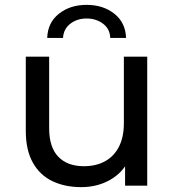

<svg xmlns="http://www.w3.org/2000/svg" viewBox="-20 -763 717 789"><path d="M314 6Q246 6 194.5 -19Q143 -44 114.5 -95.5Q86 -147 86 -225V-530H182V-236Q182 -158 219.5 -119Q257 -80 325 -80Q375 -80 412 -100.5Q449 -121 469 -160.5Q489 -200 489 -256V-530H585V0H494V-143L509 -105Q483 -52 431 -23Q379 6 314 6ZM174 -607Q176 -670 222 -706.5Q268 -743 336 -743Q404 -743 450 -706.5Q496 -670 498 -607H433Q432 -644 403.5 -665.5Q375 -687 336 -687Q297 -687 269 -665.5Q241 -644 239 -607Z"/></svg>

Font: MOST Montserrat Medium
Style: Regular
Weight: 500
Designer: Julieta Ulanovsky
Foundry: Julieta Ulanovsky
Version: Version 8.000;March 11, 2024;FontCreator 15.0.0.2926 64-bit